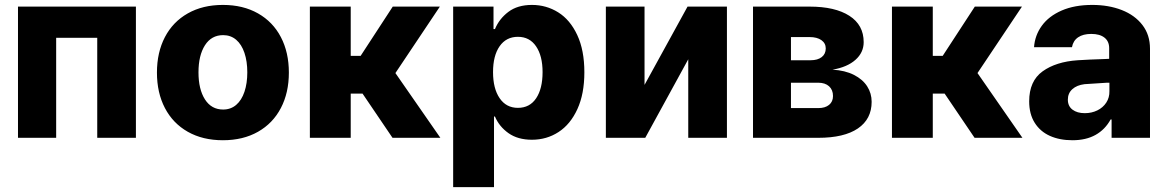

<svg xmlns="http://www.w3.org/2000/svg" viewBox="-20 -557 4716 776"><path d="M52.7 -530.3H529.3V0H373V-404.3H207V0H52.7Z M614.3 -263.7Q614.3 -345.2 646.5 -407Q678.7 -468.8 739 -502.9Q799.3 -537.1 880.9 -537.1Q962.4 -537.1 1022.7 -502.9Q1083 -468.8 1115.2 -407Q1147.5 -345.2 1147.5 -263.7Q1147.5 -182.1 1115.2 -120.4Q1083 -58.6 1022.7 -24.4Q962.4 9.8 880.9 9.8Q799.3 9.8 739 -24.4Q678.7 -58.6 646.5 -120.4Q614.3 -182.1 614.3 -263.7ZM979.5 -264.6Q979.5 -309.1 968 -343.3Q956.5 -377.4 934.6 -396.2Q912.6 -415 881.8 -415Q834.5 -415 808.3 -374Q782.2 -333 782.2 -264.6Q782.2 -196.3 808.3 -155.3Q834.5 -114.3 881.8 -114.3Q912.6 -114.3 934.6 -133.1Q956.5 -151.9 968 -186Q979.5 -220.2 979.5 -264.6Z M1232.4 -530.3H1397.5V-331.1H1437.5L1567.4 -530.3H1757.8L1578.1 -261.7L1759.8 0H1566.4L1445.3 -178.7H1397.5V0H1232.4Z M1811.5 -530.3H1974.6V-439.5H1980.5Q1997.6 -481 2034.7 -509Q2071.8 -537.1 2129.9 -537.1Q2188 -537.1 2236.1 -507.1Q2284.2 -477.1 2313 -415.5Q2341.8 -354 2341.8 -264.6Q2341.8 -177.7 2313.7 -116.2Q2285.6 -54.7 2237.5 -23.4Q2189.5 7.8 2129.9 7.8Q2072.8 7.8 2035.2 -18.8Q1997.6 -45.4 1980.5 -85.9H1976.6V199.2H1811.5ZM2073.2 -121.1Q2121.1 -121.1 2147 -159.9Q2172.9 -198.7 2172.9 -265.6Q2172.9 -331.1 2146.7 -369.6Q2120.6 -408.2 2073.2 -408.2Q2025.9 -408.2 1999.3 -370.1Q1972.7 -332 1972.7 -265.6Q1972.7 -199.2 1999.3 -160.2Q2025.9 -121.1 2073.2 -121.1Z M2758.8 -530.3H2918V0H2761.7V-317.4L2587.9 0H2428.7V-530.3H2585V-213.9Z M3023.4 -530.3H3252Q3355 -530.3 3412.8 -493.2Q3470.7 -456.1 3470.7 -386.7Q3470.7 -344.7 3437.5 -315.2Q3404.3 -285.6 3344.7 -275.4Q3395.5 -272.5 3431.2 -254.4Q3466.8 -236.3 3484.9 -208Q3502.9 -179.7 3502.9 -145.5Q3502.9 -75.7 3447.3 -37.8Q3391.6 0 3287.1 0H3023.4ZM3346.7 -168.9Q3346.7 -193.8 3330.8 -208.3Q3314.9 -222.7 3287.1 -222.7H3176.8V-120.1H3287.1Q3314.9 -120.1 3330.8 -133.1Q3346.7 -146 3346.7 -168.9ZM3317.4 -361.3Q3317.4 -382.3 3299.8 -394.8Q3282.2 -407.2 3252 -407.2H3176.8V-313.5H3255.9Q3284.7 -313.5 3301 -326.2Q3317.4 -338.9 3317.4 -361.3Z M3585 -530.3H3750V-331.1H3790L3919.9 -530.3H4110.4L3930.7 -261.7L4112.3 0H3918.9L3797.9 -178.7H3750V0H3585Z M4335.9 -313.5Q4379.9 -316.4 4443.4 -318.4Q4451.2 -319.3 4462.9 -319.3V-362.3Q4462.9 -390.1 4443.8 -405Q4424.8 -419.9 4390.6 -419.9Q4357.4 -419.9 4337.4 -406.2Q4317.4 -392.6 4312.5 -366.2H4159.2Q4162.6 -414.1 4190.7 -452.9Q4218.8 -491.7 4270.8 -514.4Q4322.8 -537.1 4394.5 -537.1Q4460.9 -537.1 4513.9 -516.4Q4566.9 -495.6 4597.4 -455.8Q4627.9 -416 4627.9 -360.4V0H4472.7V-74.2H4468.8Q4446.3 -33.2 4407.7 -11.7Q4369.1 9.8 4314.5 9.8Q4262.7 9.8 4223.4 -7.8Q4184.1 -25.4 4161.9 -60.8Q4139.6 -96.2 4139.6 -147.5Q4139.6 -229.5 4193.8 -268.6Q4248 -307.6 4335.9 -313.5ZM4364.3 -99.6Q4392.1 -99.6 4415 -110.8Q4438 -122.1 4451.2 -142.3Q4464.4 -162.6 4463.9 -188.5V-222.7H4454.1L4363.3 -216.8Q4332 -212.9 4314 -196.5Q4295.9 -180.2 4295.9 -154.3Q4295.9 -127.9 4314.7 -113.8Q4333.5 -99.6 4364.3 -99.6Z"/></svg>

Font: Pretendard JP ExtraBold
Style: Regular
Weight: 800
Designer: Base glyphs from Inter by Rasmus Andersson; Hangeul glyphs from Noto Sans CJK(Source Han Sans) by Jang Soo-young and Kan
Foundry: Kil Hyung-jin
Version: Version 1.309